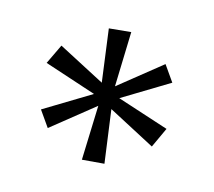

<svg xmlns="http://www.w3.org/2000/svg" viewBox="-72 -801 593 533"><g transform="rotate(-20 224.5 -534.5)"><path d="M99 -392 193 -517 40 -507V-562L193 -552L99 -678L154 -709L224 -574L294 -709L349 -678L255 -552L408 -562V-507L255 -517L349 -392L294 -360L224 -496L154 -360Z"/></g></svg>

Font: Sarabun ExtraLight
Style: Regular
Weight: 275
Designer: Suppakit Chalermlarp | Katatrad Co.,Ltd.
Foundry: Cadson Demak Co.,Ltd.
Version: Version 1.000; ttfautohint (v1.6)